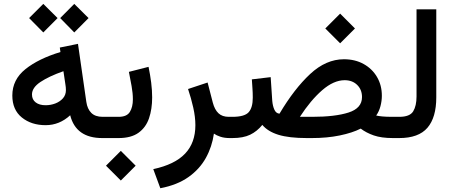

<svg xmlns="http://www.w3.org/2000/svg" viewBox="-20 -727 2389 1011"><path d="M371.1 -706.5 446.3 -631.8 371.1 -556.2 296.9 -631.8ZM208 -706.5 283.2 -631.8 208 -556.2 133.3 -631.8ZM518.6 0Q379.9 0 349.6 -120.1Q293 -67.9 220.2 -67.9Q145 -67.9 95 -108.4Q44.9 -148.9 44.9 -224.1Q44.9 -307.6 113.8 -362.8Q182.6 -418 298.3 -453.1L294.9 -476.6L390.6 -496.1L434.6 -190.4Q439.9 -153.3 460.7 -132.6Q481.4 -111.8 520.5 -111.8H535.6V0ZM327.1 -252.9Q327.1 -267.1 324.2 -283.7L314 -352.1Q237.8 -325.2 193.1 -295.4Q148.4 -265.6 148.4 -229.5Q148.4 -202.6 168 -187.7Q187.5 -172.9 220.2 -172.9Q246.6 -172.9 271 -182.1Q295.4 -191.4 311.3 -209.2Q327.1 -227.1 327.1 -252.9Z M604.5 0H515.6V-111.8H604.5Q647.9 -111.8 663.8 -137.7Q679.7 -163.6 679.7 -203.6Q679.7 -235.8 672.9 -273.7Q666 -311.5 658.7 -348.6L762.2 -375Q771 -332.5 776.1 -292Q781.2 -251.5 781.2 -213.9Q781.2 -152.3 764.6 -104Q748 -55.7 709.2 -27.8Q670.4 0 604.5 0ZM616.2 67.4 694.3 145.5 616.2 223.6 538.1 145.5Z M1189.9 0Q1161.6 0 1140.4 -7.1Q1119.1 -14.2 1106.4 -23.4Q1096.7 45.4 1064 104.5Q1031.2 163.6 972.4 205.3Q913.6 247.1 824.2 264.2L787.1 163.6Q900.4 139.2 954.6 82Q1008.8 24.9 1008.8 -67.9Q1008.8 -110.8 997.6 -160.6Q986.3 -210.4 970.2 -258.3L1073.2 -292.5L1100.6 -186.5Q1110.4 -149.4 1130.4 -130.6Q1150.4 -111.8 1184.6 -111.8H1203.1V0Z M1771 -655.3 1849.1 -577.1 1771 -499 1692.9 -577.1ZM1621.6 0H1595.7Q1502 0 1446 -17.3Q1390.1 -34.7 1361.3 -69.3Q1333.5 -35.2 1297.1 -17.6Q1260.7 0 1203.6 0H1183.6L1184.1 -111.8H1203.6Q1267.6 -111.8 1289.3 -136Q1311 -160.2 1311 -212.9Q1311 -238.8 1309.3 -261.7Q1307.6 -284.7 1306.2 -309.1L1405.3 -320.8L1413.6 -195.8Q1416 -168.9 1424.8 -149.4Q1433.6 -129.9 1451.7 -128.4Q1529.8 -259.8 1613.3 -337.4Q1696.8 -415 1791 -415Q1849.6 -415 1894.5 -390.1Q1939.5 -365.2 1965.1 -321.8Q1990.7 -278.3 1990.7 -222.7Q1990.7 -195.8 1983.4 -168Q1976.1 -140.1 1960.9 -118.7Q1973.6 -115.7 1993.4 -113.8Q2013.2 -111.8 2048.3 -111.8H2063V0H2048.8Q1988.3 0 1948.2 -13.9Q1908.2 -27.8 1879.4 -49.8Q1835 -27.3 1768.8 -13.7Q1702.6 0 1621.6 0ZM1794.9 -304.7Q1737.3 -304.7 1676.5 -252Q1615.7 -199.2 1559.1 -111.8H1623Q1744.6 -111.8 1815.4 -134.5Q1886.2 -157.2 1886.2 -215.8Q1886.2 -254.9 1860.8 -279.8Q1835.4 -304.7 1794.9 -304.7Z M2043.5 -111.8H2082.5Q2138.2 -111.8 2155.8 -140.9Q2173.3 -169.9 2173.3 -219.2V-677.7H2277.3V-214.4Q2277.3 -108.4 2230.7 -54.2Q2184.1 0 2082 0H2043.5Z"/></svg>

Font: Vazirmatn FD NL Medium
Style: Regular
Weight: 500
Designer: Saber Rastikerdar
Foundry: Saber Rastikerdar
Version: Version 33.003